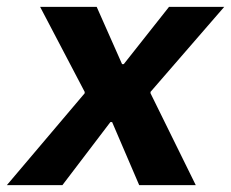

<svg xmlns="http://www.w3.org/2000/svg" viewBox="-56 -540 674 560"><path d="M-36 0H126L266 -184H271L350 0H515L383 -268V-272L598 -520H437L305 -353H300L226 -520H61L191 -272V-268Z"/></svg>

Font: Fixel Display 20240404
Style: Bold Italic
Weight: 700
Italic angle: -10°
Designer: AlfaBravo + MacPaw
Foundry: Kyrylo Tkachov, Marchela Mozhyna, Serhii Makarenko, Maria Weinstein, Zakhar Kryvoshyya
Version: Version 1.211;Glyphs 3.2 (3225)